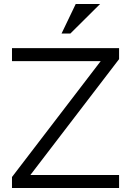

<svg xmlns="http://www.w3.org/2000/svg" viewBox="-20 -941 656 961"><path d="M576 -645V-700H40V-635H484L40 -55V0H576V-65H132ZM288 -773H332L481 -921H359Z"/></svg>

Font: Absans
Style: Regular
Weight: 400
Designer: Valerio Monopoli
Version: Version 1.200;Glyphs 3.2 (3217)